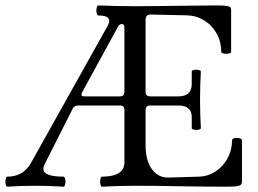

<svg xmlns="http://www.w3.org/2000/svg" viewBox="-82 -686 953 709"><path d="M-62 -14.6Q-62 -22 -60.1 -27.8Q-58.1 -33.7 -55.2 -33.7Q3.9 -33.7 32.2 -84L313.5 -586.9Q321.3 -600.6 321.3 -608.9Q321.3 -628.9 280.8 -628.9Q277.8 -628.9 275.9 -634.3Q273.9 -639.6 273.9 -647Q273.9 -654.3 275.9 -660.2Q277.8 -666 280.8 -666Q349.1 -663.1 416.5 -663.1Q481.4 -663.1 576.7 -664.6Q670.9 -666 716.8 -666Q741.7 -666 753.2 -664.3Q764.6 -662.6 768.1 -659.4Q771.5 -656.2 771.5 -649.9V-494.1Q771.5 -491.2 766.1 -489.3Q760.7 -487.3 753.4 -487.3Q746.1 -487.3 740.5 -489.3Q734.9 -491.2 734.9 -494.1Q734.9 -532.7 717.5 -563.2Q700.2 -593.8 670.9 -611.3Q641.6 -628.9 606.9 -629.4L475.6 -632.3Q455.6 -633.3 455.6 -612.8V-347.2Q455.6 -330.1 472.7 -330.1H576.7Q626 -330.1 626 -375.5V-421.9Q626 -424.8 630.9 -426.8Q635.7 -428.7 642.6 -428.7Q649.4 -428.7 654.5 -426.8Q659.7 -424.8 659.7 -421.9Q656.7 -370.1 656.7 -317.4Q656.7 -265.1 659.7 -212.9Q659.7 -210 654.8 -208Q649.9 -206.1 643.1 -206.1Q636.2 -206.1 631.1 -208Q626 -210 626 -212.9V-253.9Q626 -296.4 576.7 -296.4H472.7Q455.6 -296.4 455.6 -279.8V-146.5Q455.6 -112.8 465.6 -86.4Q475.6 -60.1 494.1 -45.2Q512.7 -30.3 537.6 -30.3L653.8 -33.7Q686 -34.7 713.9 -52.7Q741.7 -70.8 758.3 -101.3Q774.9 -131.8 774.9 -168Q774.9 -172.4 780.3 -174.6Q785.6 -176.8 793 -176.8Q800.3 -176.8 805.9 -174.3Q811.5 -171.9 811.5 -168V-14.2Q811.5 -3.4 800 0Q788.6 3.4 761.7 3.4Q674.3 3.4 599.6 2Q500 0 421.9 0Q354 0 294.4 3.4Q291.5 3.4 289.6 -2Q287.6 -7.3 287.6 -14.6Q287.6 -22 289.6 -27.8Q291.5 -33.7 294.4 -33.7Q377.4 -33.7 377.4 -86.4V-279.8Q377.4 -296.4 361.3 -296.4H206.5Q192.4 -296.4 186.5 -284.7L84 -82Q78.1 -70.3 78.1 -62.5Q78.1 -33.7 152.3 -33.7Q155.8 -33.7 157.7 -28.1Q159.7 -22.5 159.7 -14.6Q159.7 -7.3 157.7 -2Q155.8 3.4 152.3 3.4Q104 0 48.8 0Q-6.8 0 -55.2 3.4Q-58.1 3.4 -60.1 -2Q-62 -7.3 -62 -14.6ZM361.3 -330.1Q377.4 -330.1 377.4 -347.2V-584Q377.4 -597.2 368.2 -597.2Q358.9 -597.2 353.5 -586.9L220.7 -344.2Q218.8 -340.8 218.8 -336.9Q218.8 -330.1 229.5 -330.1Z"/></svg>

Font: JuniusX
Style: Regular
Weight: 400
Designer: Peter S. Baker
Foundry: Briery Creek Software
Version: Version 1.004